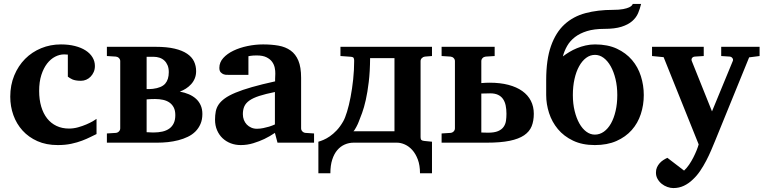

<svg xmlns="http://www.w3.org/2000/svg" viewBox="-20 -726 3894 977"><path d="M471.2 -43.9Q458.5 -38.1 440.2 -28.8Q421.9 -19.5 397.7 -10.3Q373.5 -1 342.8 5.6Q312 12.2 273.9 12.2Q215.3 12.2 170.4 -7.8Q125.5 -27.8 94.7 -61.8Q64 -95.7 48.1 -140.1Q32.2 -184.6 32.2 -233.9Q32.2 -293 52.5 -342Q72.8 -391.1 107.7 -426.3Q142.6 -461.4 189.5 -480.7Q236.3 -500 290 -500Q329.6 -500 361.3 -491.9Q393.1 -483.9 415.8 -469.2Q438.5 -454.6 450.7 -434.3Q462.9 -414.1 462.9 -390.1Q462.9 -373 456.8 -359.4Q450.7 -345.7 440.9 -335.7Q431.2 -325.7 418.5 -320.3Q405.8 -314.9 392.1 -314.9Q376.5 -314.9 366 -316.9Q355.5 -318.8 348.1 -322Q340.8 -325.2 335.4 -328.9Q330.1 -332.5 325.2 -335.9V-448.2Q318.8 -448.2 315.2 -448.7Q311.5 -449.2 306.2 -449.2Q283.2 -449.2 260.5 -437.5Q237.8 -425.8 219.7 -402.6Q201.7 -379.4 190.4 -344.5Q179.2 -309.6 179.2 -263.2Q179.2 -219.2 189.7 -183.8Q200.2 -148.4 219.7 -123.5Q239.3 -98.6 267.6 -85.2Q295.9 -71.8 331.1 -71.8Q354 -71.8 377 -78.1Q399.9 -84.5 419.2 -92.8Q438.5 -101.1 452.4 -109.1Q466.3 -117.2 471.2 -121.1Z M1009.8 -146Q1009.8 -117.2 1000.2 -95.2Q990.7 -73.2 974.4 -56.9Q958 -40.5 935.5 -29.8Q913.1 -19 887.7 -12.5Q862.3 -5.9 835 -2.9Q807.6 0 780.8 0H523.9V-46.9L569.8 -49.8Q579.1 -50.8 585.4 -57.4Q591.8 -64 591.8 -73.2V-415Q591.8 -423.8 585.4 -430.4Q579.1 -437 569.8 -438L523.9 -440.9V-487.8H772Q829.1 -487.8 868.4 -478.5Q907.7 -469.2 932.1 -452.6Q956.5 -436 967.3 -413.3Q978 -390.6 978 -363.8Q978 -343.8 971.2 -327.1Q964.4 -310.5 952.6 -297.6Q940.9 -284.7 926 -275.1Q911.1 -265.6 895 -259.8Q919.9 -255.4 940.9 -246.3Q961.9 -237.3 977.3 -223.4Q992.7 -209.5 1001.2 -190.2Q1009.8 -170.9 1009.8 -146ZM872.1 -140.1Q872.1 -163.1 864.3 -178.7Q856.4 -194.3 842.5 -204.1Q828.6 -213.9 809.8 -218Q791 -222.2 769 -222.2Q758.3 -222.2 747.1 -221.7Q735.8 -221.2 726.1 -220.2V-53.2Q728.5 -53.2 733.4 -53Q738.3 -52.7 743.4 -52.5Q748.5 -52.2 753.4 -52Q758.3 -51.8 760.7 -51.8Q786.1 -51.8 806.9 -56.6Q827.6 -61.5 842 -72Q856.4 -82.5 864.3 -99.4Q872.1 -116.2 872.1 -140.1ZM838.9 -358.9Q838.9 -378.9 832.8 -393.6Q826.7 -408.2 816.2 -418Q805.7 -427.7 791.5 -432.4Q777.3 -437 761.7 -437H726.1V-272.9H742.7Q752 -272.9 757.8 -273.9Q802.2 -279.3 820.6 -300.3Q838.9 -321.3 838.9 -358.9Z M1392.1 0 1378.9 -49.8Q1353 -32.2 1324.7 -18.6Q1299.8 -6.8 1269 2.7Q1238.3 12.2 1205.1 12.2Q1177.7 12.2 1154.1 3.2Q1130.4 -5.9 1112.5 -22.7Q1094.7 -39.6 1084.5 -63.5Q1074.2 -87.4 1074.2 -117.2Q1074.2 -139.6 1077.9 -158.7Q1081.5 -177.7 1092.5 -194.1Q1103.5 -210.4 1124 -225.3Q1144.5 -240.2 1178.5 -254.4Q1212.4 -268.6 1261.7 -282.7Q1311 -296.9 1379.9 -312V-324.2Q1379.9 -331.5 1380.4 -337.4Q1380.4 -344.2 1380.9 -351.1Q1381.3 -365.2 1377.9 -381.6Q1374.5 -397.9 1364.3 -411.9Q1354 -425.8 1335.4 -434.8Q1316.9 -443.8 1287.1 -443.8Q1276.9 -443.8 1268.8 -443.4Q1260.7 -442.9 1255.4 -441.9Q1249 -440.9 1244.1 -439.9V-345.2H1141.1Q1128.4 -344.2 1118.7 -347.7Q1110.4 -350.6 1103.3 -357.9Q1096.2 -365.2 1096.2 -380.9Q1096.2 -408.7 1116 -430.7Q1135.7 -452.6 1167.7 -468Q1199.7 -483.4 1239.5 -491.7Q1279.3 -500 1318.8 -500Q1361.8 -500 1397.5 -493.7Q1433.1 -487.3 1458.7 -469Q1484.4 -450.7 1498.3 -417.5Q1512.2 -384.3 1512.2 -330.1V-73.2Q1512.2 -64 1518.6 -57.4Q1524.9 -50.8 1534.2 -49.8L1578.1 -46.9V0ZM1378.9 -257.8Q1330.6 -248 1299.1 -237.8Q1267.6 -227.5 1249 -214.4Q1230.5 -201.2 1223.1 -184.3Q1215.8 -167.5 1215.8 -145Q1215.8 -129.4 1220.9 -116Q1226.1 -102.5 1235.6 -92.5Q1245.1 -82.5 1258.3 -76.7Q1271.5 -70.8 1287.1 -70.8Q1303.2 -70.8 1319.6 -74.2Q1335.9 -77.6 1349.1 -81.5Q1364.7 -86.4 1378.9 -92.8Z M1987.3 -430.2H1863.3Q1862.8 -361.3 1856.4 -308.8Q1850.1 -256.3 1841.3 -217.3Q1832.5 -178.2 1822.5 -151.1Q1812.5 -124 1805.2 -106Q1803.7 -102.1 1800.5 -94.7Q1797.4 -87.4 1793.2 -80.1Q1789.1 -72.8 1785.2 -66.4Q1781.2 -60.1 1778.3 -58.1H1987.3ZM2117.2 155.8Q2117.2 115.2 2106.2 85.9Q2095.2 56.6 2078.1 37.6Q2061 18.6 2040.3 9.3Q2019.5 0 2000 0H1779.3Q1755.9 0 1734.4 9.3Q1712.9 18.6 1696.5 37.6Q1680.2 56.6 1670.7 85.9Q1661.1 115.2 1661.1 155.8H1600.1V-4.9Q1610.8 -7.8 1626 -14.2Q1641.1 -20.5 1658.2 -32.2Q1675.3 -43.9 1692.9 -62.3Q1710.4 -80.6 1726.1 -107.9Q1735.8 -124.5 1745.8 -157.2Q1755.9 -189.9 1763.9 -231.9Q1772 -273.9 1777.1 -321.8Q1782.2 -369.6 1782.2 -417Q1782.2 -426.8 1779.3 -431.4Q1776.4 -436 1767.1 -437L1712.4 -440.9V-487.8H2178.2V-440.9L2142.1 -438Q2133.3 -437 2126.7 -430.4Q2120.1 -423.8 2120.1 -415V-27.8Q2120.1 -17.6 2124.3 -13.7Q2128.4 -9.8 2139.2 -8.8L2178.2 -4.9V155.8Z M2557.1 -147Q2557.1 -169.9 2553.2 -189Q2549.3 -208 2539.8 -221.9Q2530.3 -235.8 2514.4 -243.4Q2498.5 -251 2474.1 -251Q2471.7 -251 2465.6 -250.7Q2459.5 -250.5 2452.6 -250.5Q2445.8 -250.5 2439.2 -250.2Q2432.6 -250 2429.2 -250V-51.8Q2431.2 -51.8 2435.5 -51.5Q2439.9 -51.3 2445.3 -51.3Q2450.7 -51.3 2455.6 -51Q2460.4 -50.8 2462.9 -50.8Q2495.6 -50.8 2514.4 -58.8Q2533.2 -66.9 2542.7 -80.6Q2552.2 -94.2 2554.7 -111.3Q2557.1 -128.4 2557.1 -147ZM2696.3 -147Q2696.3 -110.8 2685.3 -83.5Q2674.3 -56.2 2647 -37.6Q2619.6 -19 2573.5 -9.5Q2527.3 0 2457 0H2227.1V-46.9L2272.9 -49.8Q2282.2 -50.8 2288.6 -57.4Q2294.9 -64 2294.9 -73.2V-415Q2294.9 -423.8 2288.6 -430.4Q2282.2 -437 2272.9 -438L2227.1 -440.9V-487.8H2497.1V-440.9L2451.2 -438Q2441.9 -437 2435.5 -430.4Q2429.2 -423.8 2429.2 -415V-303.2Q2438 -304.2 2450.4 -304.7Q2462.9 -305.2 2471.2 -305.2Q2525.4 -305.2 2567.1 -294.2Q2608.9 -283.2 2637.7 -262.7Q2666.5 -242.2 2681.4 -212.9Q2696.3 -183.6 2696.3 -147Z M3121.1 -242.2Q3121.1 -286.1 3112.1 -323.7Q3103 -361.3 3087.6 -388.7Q3072.3 -416 3051.8 -431.4Q3031.2 -446.8 3007.8 -446.8Q2982.9 -446.8 2962.4 -431.4Q2941.9 -416 2926.8 -388.7Q2911.6 -361.3 2903.3 -323.7Q2895 -286.1 2895 -242.2Q2895 -198.2 2904.1 -161.4Q2913.1 -124.5 2928.2 -97.7Q2943.4 -70.8 2963.6 -55.9Q2983.9 -41 3006.8 -41Q3031.7 -41 3052.7 -55.9Q3073.7 -70.8 3088.9 -97.7Q3104 -124.5 3112.5 -161.4Q3121.1 -198.2 3121.1 -242.2ZM3255.9 -242.2Q3255.9 -191.4 3240.7 -145.3Q3225.6 -99.1 3194.6 -64.2Q3163.6 -29.3 3116.7 -8.5Q3069.8 12.2 3006.8 12.2Q2942.9 12.2 2896 -10.3Q2849.1 -32.7 2818.8 -69.1Q2788.6 -105.5 2773.9 -150.9Q2759.3 -196.3 2759.3 -242.2V-317.9Q2759.3 -422.9 2783.7 -491.9Q2808.1 -561 2852.5 -601.8Q2897 -642.6 2959.5 -659.2Q3022 -675.8 3098.1 -675.8Q3130.9 -675.8 3150.9 -679.7Q3170.9 -683.6 3181.4 -688.7Q3191.9 -693.8 3195.6 -698.7Q3199.2 -703.6 3200.2 -706.1H3242.2Q3236.8 -682.1 3227.1 -659.2Q3217.3 -636.2 3196.8 -618.4Q3176.3 -600.6 3142.3 -589.8Q3108.4 -579.1 3055.2 -579.1Q3003.9 -579.1 2967.3 -567.9Q2930.7 -556.6 2905.8 -537.4Q2880.9 -518.1 2866.2 -492.7Q2851.6 -467.3 2844.2 -439Q2858.9 -450.2 2877 -461.2Q2895 -472.2 2915.8 -480.7Q2936.5 -489.3 2959.7 -494.6Q2982.9 -500 3007.8 -500Q3072.3 -500 3118.9 -478.3Q3165.5 -456.5 3196 -420.7Q3226.6 -384.8 3241.2 -338.4Q3255.9 -292 3255.9 -242.2Z M3792 -434.1 3619.1 -9.8Q3609.9 12.7 3598.6 39.1Q3587.4 65.4 3573.5 92Q3559.6 118.7 3543 143.3Q3526.4 168 3505.9 187Q3484.9 207.5 3460.2 219.2Q3435.5 231 3406.2 231Q3391.6 231 3375.7 225.3Q3359.9 219.7 3346.9 209.2Q3334 198.7 3325.7 183.8Q3317.4 168.9 3317.9 150.9Q3317.9 137.2 3323 125.7Q3328.1 114.3 3336.2 105Q3344.2 95.7 3354.7 88.9Q3365.2 82 3376 77.1L3460.9 142.1Q3474.6 129.4 3486.6 111.8Q3498.5 94.2 3508.1 75.4Q3517.6 56.6 3524.7 39.1Q3531.7 21.5 3535.2 8.8L3356.9 -435.1L3297.9 -440.9V-487.8H3561V-440.9L3515.1 -438Q3505.9 -437 3501.5 -430.7Q3497.1 -424.3 3500 -416L3603 -159.2L3709 -416Q3711.9 -423.3 3707 -430.2Q3702.1 -437 3693.8 -438L3649.9 -440.9V-487.8H3845.2V-440.9Z"/></svg>

Font: Charis SIL
Style: Bold
Weight: 700
Foundry: SIL International
Version: Version 4.112